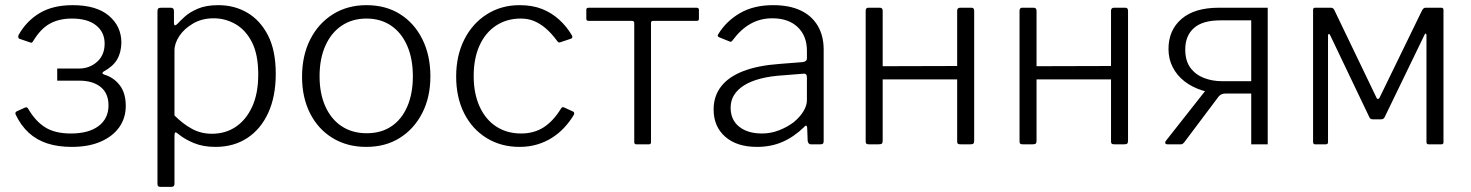

<svg xmlns="http://www.w3.org/2000/svg" viewBox="-20 -560 5709 745"><path d="M258 10Q205 10 163.5 -3.5Q122 -17 91.5 -45Q61 -73 41 -115Q37 -124 45 -128L78 -143Q85 -146 90 -137Q118 -89 156 -65.5Q194 -42 255 -42Q324 -42 362.5 -71Q401 -100 401 -151Q401 -198 370.5 -222.5Q340 -247 288 -247H202V-294H286Q327 -294 356.5 -320Q386 -346 386 -391Q386 -435 353 -461.5Q320 -488 259 -488Q210 -488 174 -468.5Q138 -449 109 -401Q104 -392 98 -395L54 -410Q52 -412 51 -415Q50 -418 52 -424Q82 -478 133.5 -509Q185 -540 262 -540Q354 -540 402.5 -499Q451 -458 451 -394Q450 -355 434 -328.5Q418 -302 383 -283Q378 -280 377.5 -277Q377 -274 383 -271Q421 -260 444.5 -229.5Q468 -199 468 -149Q468 -103 443.5 -67.5Q419 -32 372 -11Q325 10 258 10Z M643 -530Q655 -530 655 -517V-471Q655 -463 658.5 -462Q662 -461 668 -467Q678 -478 696.5 -495Q715 -512 747 -526Q779 -540 827 -540Q890 -540 940 -510.5Q990 -481 1020 -422.5Q1050 -364 1050 -274Q1050 -186 1021 -122.5Q992 -59 939.5 -24.5Q887 10 816 10Q768 10 732 -5Q696 -20 672 -40Q663 -48 660 -46Q657 -44 657 -33V153Q657 165 646 165H601Q591 165 591 154V-516Q591 -524 594 -527Q597 -530 605 -530H643ZM657 -112Q690 -79 725 -60Q760 -41 802 -41Q855 -41 895 -68Q935 -95 958.5 -146Q982 -197 982 -271Q982 -348 958 -395.5Q934 -443 894.5 -466Q855 -489 809 -489Q764 -489 729.5 -469Q695 -449 676 -420.5Q657 -392 657 -364V-112Z M1401 10Q1327 10 1270.5 -24.5Q1214 -59 1183 -120.5Q1152 -182 1152 -262Q1152 -344 1183.5 -406.5Q1215 -469 1271.5 -504.5Q1328 -540 1402 -540Q1477 -540 1532.5 -505Q1588 -470 1619 -407.5Q1650 -345 1650 -264Q1650 -183 1618.5 -121.5Q1587 -60 1531.5 -25Q1476 10 1401 10ZM1403 -43Q1459 -43 1499 -70Q1539 -97 1560.5 -147Q1582 -197 1582 -264Q1582 -332 1560 -382.5Q1538 -433 1497.5 -460.5Q1457 -488 1402 -488Q1347 -488 1306 -460.5Q1265 -433 1242.5 -382.5Q1220 -332 1220 -264Q1220 -197 1242.5 -147Q1265 -97 1306 -70Q1347 -43 1403 -43Z M1996 -540Q2046 -540 2083.5 -525Q2121 -510 2150 -483.5Q2179 -457 2199 -423Q2204 -413 2196 -410L2154 -396Q2147 -393 2142 -401Q2119 -432 2097 -450.5Q2075 -469 2052 -478.5Q2029 -488 2001 -488Q1946 -488 1904.5 -460.5Q1863 -433 1840.5 -383Q1818 -333 1818 -265Q1818 -197 1841 -146.5Q1864 -96 1905.5 -69Q1947 -42 2002 -42Q2052 -42 2089.5 -66Q2127 -90 2157 -139Q2160 -143 2162.5 -144Q2165 -145 2169 -143L2204 -127Q2210 -124 2207 -115Q2191 -88 2169.5 -65Q2148 -42 2122 -25.5Q2096 -9 2064.5 0.5Q2033 10 1996 10Q1924 10 1868 -24.5Q1812 -59 1781 -120.5Q1750 -182 1750 -263Q1750 -344 1781.5 -406.5Q1813 -469 1869 -504.5Q1925 -540 1996 -540Z M2683 -479H2514Q2506 -479 2506 -471V-8Q2506 0 2498 0H2449Q2441 0 2441 -9V-470Q2441 -479 2432 -479H2264Q2255 -479 2255 -487V-522Q2255 -530 2264 -530H2683Q2692 -530 2692 -522V-487Q2692 -479 2683 -479Z M3100 -67Q3061 -29 3016.5 -9.5Q2972 10 2917 10Q2839 10 2794 -29.5Q2749 -69 2749 -135Q2749 -187 2778 -224.5Q2807 -262 2864 -284Q2921 -306 3005 -312L3094 -319Q3102 -320 3106.5 -323.5Q3111 -327 3111 -334V-363Q3111 -421 3075 -455Q3039 -489 2977 -489Q2930 -489 2892 -467.5Q2854 -446 2823 -404Q2820 -400 2817.5 -398.5Q2815 -397 2811 -399L2769 -416Q2766 -418 2765 -420.5Q2764 -423 2768 -429Q2799 -479 2852 -509.5Q2905 -540 2980 -540Q3043 -540 3086.5 -519.5Q3130 -499 3153 -460Q3176 -421 3176 -368V-13Q3176 -5 3173 -2.5Q3170 0 3163 0H3126Q3121 0 3118 -3.5Q3115 -7 3114 -13L3112 -65Q3110 -79 3100 -67ZM3111 -259Q3111 -276 3097 -274L3022 -268Q2970 -265 2931.5 -255Q2893 -245 2867.5 -229Q2842 -213 2828.5 -191.5Q2815 -170 2815 -142Q2815 -95 2848 -68.5Q2881 -42 2937 -42Q2971 -42 3003 -54.5Q3035 -67 3060 -86Q3085 -107 3098 -129Q3111 -151 3111 -171V-259Z M3405 -518V-15Q3405 -6 3402 -3Q3399 0 3389 0H3352Q3344 0 3341.5 -2.5Q3339 -5 3339 -12V-518Q3339 -530 3349 -530H3394Q3405 -530 3405 -518ZM3760 -518V-15Q3760 -6 3757 -3Q3754 0 3745 0H3708Q3699 0 3696.5 -2.5Q3694 -5 3694 -12V-518Q3694 -530 3705 -530H3750Q3760 -530 3760 -518ZM3372 -252Q3363 -252 3363 -261V-295Q3363 -303 3371 -303L3728 -304Q3736 -304 3736 -296V-261Q3736 -252 3727 -252Z M4002 -518V-15Q4002 -6 3999 -3Q3996 0 3986 0H3949Q3941 0 3938.5 -2.5Q3936 -5 3936 -12V-518Q3936 -530 3946 -530H3991Q4002 -530 4002 -518ZM4357 -518V-15Q4357 -6 4354 -3Q4351 0 4342 0H4305Q4296 0 4293.5 -2.5Q4291 -5 4291 -12V-518Q4291 -530 4302 -530H4347Q4357 -530 4357 -518ZM3969 -252Q3960 -252 3960 -261V-295Q3960 -303 3968 -303L4325 -304Q4333 -304 4333 -296V-261Q4333 -252 4324 -252Z M4835 0V-197H4729Q4683 -197 4644 -209.5Q4605 -222 4576 -244.5Q4547 -267 4530.5 -299Q4514 -331 4514 -370Q4514 -443 4564.5 -486.5Q4615 -530 4709 -530H4899V0ZM4511 0Q4503 0 4501.5 -4.5Q4500 -9 4505 -15L4672 -227L4738 -197Q4719 -198 4709 -186L4576 -9Q4572 -4 4569 -2Q4566 0 4561 0ZM4721 -245H4835V-481H4715Q4646 -481 4612.5 -451Q4579 -421 4579 -368Q4579 -324 4599 -297Q4619 -270 4651.5 -257.5Q4684 -245 4721 -245Z M5083 0Q5075 0 5075 -9V-522Q5075 -530 5083 -530H5144Q5153 -530 5157 -522L5321 -181Q5323 -176 5326.5 -176Q5330 -176 5333 -181L5499 -522Q5502 -526 5504.5 -528Q5507 -530 5512 -530H5573Q5581 -530 5581 -521V-8Q5581 0 5573 0H5523Q5515 0 5515 -9V-424Q5515 -429 5512 -429.5Q5509 -430 5507 -424L5353 -106Q5349 -97 5339 -97H5307Q5296 -97 5293 -106L5142 -422Q5140 -428 5136.5 -428Q5133 -428 5133 -422V-8Q5133 0 5124 0Z"/></svg>

Font: Libre Franklin Light
Style: Regular
Weight: 300
Designer: Pablo Impallari, Rodrigo Fuenzalida, Nhung Nguyen
Foundry: Impallari Type
Version: Version 3.000